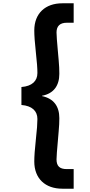

<svg xmlns="http://www.w3.org/2000/svg" viewBox="-20 -946 548 1165"><path d="M110 -418V-309C174 -304 207 -273 207 -224C207 -197 204 -157 198 -104C191 -41 188 5 188 34C188 138 255 199 358 199H427V80H385C342 80 323 62 323 21C323 3 326 -34 331 -90C332 -98 333 -118 336 -149C339 -180 340 -206 340 -229C340 -301 306 -348 235 -363V-365C306 -378 340 -427 340 -498C340 -522 339 -550 336 -581C333 -612 332 -630 331 -637C326 -693 323 -730 323 -749C323 -788 344 -808 385 -808H427V-926H358C255 -926 188 -865 188 -761C188 -732 191 -687 198 -624C204 -571 207 -531 207 -503C207 -454 174 -423 110 -418Z"/></svg>

Font: Poppins SemiBold
Style: Regular
Weight: 600
Designer: Ninad Kale (Devanagari), Jonny Pinhorn (Latin)
Foundry: Indian Type Foundry
Version: 4.004